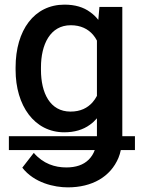

<svg xmlns="http://www.w3.org/2000/svg" viewBox="-20 -558 604 824"><path d="M559.1 26.4H504.9V25.4V-528.3H406.7L401.9 -472.7C391.6 -485.8 380.4 -496.6 367.2 -505.9C338.4 -527.3 301.8 -538.1 256.8 -538.1C127.4 -538.1 46.9 -429.2 46.9 -268.6V-258.3C46.9 -104 127.9 9.8 255.9 9.8C299.3 9.8 336.4 -1 365.7 -22.5C377 -30.3 386.7 -39.6 396 -50.3V26.4H18.1V85.9H386.7C380.9 102.1 372.1 115.7 360.8 127C337.9 149.9 305.2 160.6 264.6 160.6C215.8 160.6 165.5 145 125 98.1L75.7 161.6C126.5 227.1 213.4 246.1 271 246.1C375.5 246.1 454.1 200.7 488.3 119.6C492.7 108.9 496.1 97.7 498.5 85.9H559.1ZM155.8 -268.6C155.8 -367.2 195.3 -449.7 283.7 -449.7C326.7 -449.7 357.9 -433.6 379.4 -408.7C385.7 -401.4 391.1 -393.1 396 -383.8V-146.5C390.6 -136.2 384.3 -127 377 -118.7C355.5 -94.7 325.7 -79.1 282.7 -79.1C194.3 -79.1 155.8 -159.2 155.8 -258.3Z"/></svg>

Font: Bert Sans Medium
Style: Regular
Weight: 500
Designer: Christian Robertson (Google), Cristiano Sobral
Foundry: Google, Cristiano Sobral
Version: Version 3.101